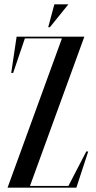

<svg xmlns="http://www.w3.org/2000/svg" viewBox="-20 -870 444 890"><path d="M232 -850 203.5 -744H211.5L297 -850ZM297.1 -8H118.9L371 -700H57L32 -532H41L95.3 -692H267.1L15 0H334L389 -168H380Z"/></svg>

Font: Picaflor 48 pt
Style: Regular
Weight: 400
Designer: Ariel Martín Pérez
Foundry: Tunera Type Foundry
Version: Version 1.000;hotconv 1.0.109;makeotfexe 2.5.65596